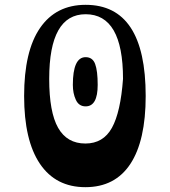

<svg xmlns="http://www.w3.org/2000/svg" viewBox="-20 -762 704 796"><path d="M80 -364Q80 -550 146 -646Q212 -742 335 -742Q584 -742 584 -364Q584 -179 520.5 -82.5Q457 14 334 14Q211 14 145.5 -83Q80 -180 80 -364ZM334 -167Q408 -167 444 -232Q480 -297 490 -435Q490 -703 335 -703Q184 -703 184 -435Q184 -297 221 -232Q258 -167 334 -167ZM335 -321Q307 -321 294.5 -348Q282 -375 282 -410Q282 -525 335 -525Q364 -525 374.5 -496.5Q385 -468 385 -410Q385 -321 335 -321Z"/></svg>

Font: OpenDyslexic
Style: Regular
Weight: 400
Designer: Abbie Gonzalez
Version: Version 0.920;hotconv 1.0.109;makeotfexe 2.5.65596